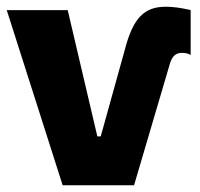

<svg xmlns="http://www.w3.org/2000/svg" viewBox="-20 -550 594 570"><path d="M485 -363C492 -385 504 -393 519 -393C528 -393 537 -392 546 -387V-520C517 -527 493 -530 472 -530C408 -530 375 -496 351 -404L279 -145H269L181 -520H0L166 0H378Z"/></svg>

Font: Fixel Text ExtraBold
Style: Regular
Weight: 800
Width: 4
Designer: AlfaBravo + MacPaw
Foundry: Kyrylo Tkachov, Marchela Mozhyna, Serhii Makarenko, Maria Weinstein, Zakhar Kryvoshyya
Version: Version 1.211